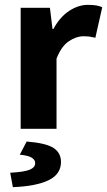

<svg xmlns="http://www.w3.org/2000/svg" viewBox="-20 -528 439 787"><path d="M64.7 0V-496.1H184.6L195.2 -409.4H198.9Q226.2 -459.2 264 -483.7Q301.7 -508.1 339.8 -508.1Q360.9 -508.1 374.8 -505.7Q388.6 -503.3 399 -498.1L370.9 -373.3Q358.6 -376.3 348 -377.8Q337.4 -379.3 321 -379.3Q292.9 -379.3 262.3 -359Q231.6 -338.7 211.7 -287.5V0ZM32.7 239.1 21.8 180.1Q80.3 176.8 102.3 167.4Q124.2 158 124.2 140.9Q124.2 126.8 109.4 118Q94.6 109.1 61.1 106.1L89.2 52.1Q169.6 58.6 199.8 78.7Q230 98.7 230 135.6Q230 186.7 178.1 211.2Q126.2 235.7 32.7 239.1Z"/></svg>

Font: Source Sans Variable
Style: Regular
Weight: 200
Designer: Paul D. Hunt
Foundry: Adobe Systems Incorporated
Version: Version 3.006;hotconv 1.0.111;makeotfexe 2.5.65597